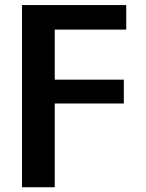

<svg xmlns="http://www.w3.org/2000/svg" viewBox="-20 -540 591 779"><path d="M69.3 -519.5H492.2V-419.9H202.1V-216.8H482.4V-120.1H202.1V219.7H69.3Z"/></svg>

Font: Mgen+ 1c bold
Style: Bold
Weight: 700
Designer: [Source Han Sans]
Ryoko NISHIZUKA  (kana & ideographs); Paul D. Hunt (Latin, Greek & Cyrillic); Wenlong ZHANG  (bopomofo
Version: Version 1.059.20150602